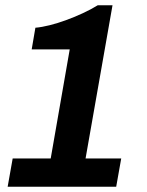

<svg xmlns="http://www.w3.org/2000/svg" viewBox="-20 -707 556 727"><path d="M9 0 28 -107H172L244 -520H100L114 -602Q138 -604 168 -611.5Q198 -619 229.5 -630.5Q261 -642 292.5 -656.5Q324 -671 350 -687H406L304 -107H439L420 0Z"/></svg>

Font: Archivo SemiCondensed
Style: Bold Italic
Weight: 700
Width: 4
Italic angle: -10°
Designer: Hector Gatti
Foundry: Omnibus-Type
Version: Version 2.001